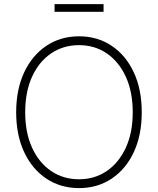

<svg xmlns="http://www.w3.org/2000/svg" viewBox="-20 -916 777 945"><path d="M369.1 9.8Q277.8 9.8 207.8 -37.1Q137.7 -84 98.6 -168Q59.6 -252 59.6 -363.3Q59.6 -475.6 98.9 -559.6Q138.2 -643.6 208 -690.4Q277.8 -737.3 369.1 -737.3Q460 -737.3 529.8 -690.4Q599.6 -643.6 638.7 -559.6Q677.7 -475.6 677.7 -363.3Q677.7 -251.5 638.7 -167.5Q599.6 -83.5 529.8 -36.9Q460 9.8 369.1 9.8ZM369.1 -33.7Q445.8 -33.7 505.4 -74.2Q564.9 -114.7 599.1 -188.7Q633.3 -262.7 633.3 -363.3Q633.3 -464.4 599.1 -538.6Q564.9 -612.8 505.4 -653.3Q445.8 -693.8 369.1 -693.8Q292 -693.8 232.2 -653.6Q172.4 -613.3 138.2 -539.1Q104 -464.8 104 -363.3Q104 -263.2 137.9 -189Q171.9 -114.7 231.7 -74.2Q291.5 -33.7 369.1 -33.7ZM489.7 -895.5V-857.9H248.5V-895.5Z"/></svg>

Font: Inter 20pt ExtraLight
Style: Regular
Weight: 250
Version: Version 4.001;git-66647c0bb